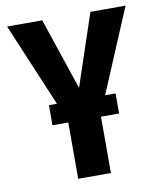

<svg xmlns="http://www.w3.org/2000/svg" viewBox="-81 -776 704 841"><g transform="rotate(-10 271.0 -355.5)"><path d="M424.8 -250.5H344.2V0H198.7V-250.5H128.4V-339.8H164.1L7.8 -710.9H164.1L271.5 -391.6L378.4 -710.9H534.7L378.4 -339.8H424.8Z"/></g></svg>

Font: Roboto Condensed
Style: Bold
Weight: 700
Designer: Google
Version: Version 2.134; 2016